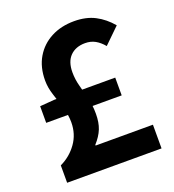

<svg xmlns="http://www.w3.org/2000/svg" viewBox="-134 -839 857 944"><g transform="rotate(-20 295.0 -367.5)"><path d="M56 0V-91Q109 -116 143 -163.5Q177 -211 177 -273Q177 -312 164.5 -352.5Q152 -393 139 -432.5Q126 -472 126 -509Q126 -579 156 -629.5Q186 -680 238.5 -707.5Q291 -735 359 -735Q422 -735 468 -711Q514 -687 550 -644L469 -565Q449 -589 426 -602Q403 -615 373 -615Q324 -615 295 -586Q266 -557 266 -501Q266 -464 276 -427.5Q286 -391 295.5 -353Q305 -315 305 -271Q305 -225 292 -192.5Q279 -160 250 -128V-124H550V0ZM60 -312V-399L136 -405H455V-312Z"/></g></svg>

Font: Noto Sans TC Thin
Style: Bold
Weight: 700
Version: Version 2.004-H2;hotconv 1.0.118;makeotfexe 2.5.65603